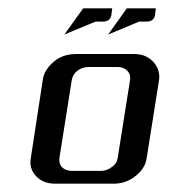

<svg xmlns="http://www.w3.org/2000/svg" viewBox="-20 -442 406 462"><path d="M53.2 -52.2Q53.2 -55.2 54.2 -62L83 -250Q86.4 -274.4 109.9 -293.9Q131.3 -312 163.1 -312H303.2Q331.1 -312 348.6 -293.5Q363.3 -277.3 363.3 -257.3Q363.3 -252.4 362.8 -250L333 -62Q329.6 -36.6 305.7 -18.1Q282.7 0 253.9 0H112.8Q83.5 0 66.9 -18.1Q53.2 -32.2 53.2 -52.2ZM123 -62Q121.1 -47.9 129.4 -39.6Q138.2 -30.8 152.8 -30.8H223.1Q236.8 -30.8 249 -40Q261.2 -48.3 263.2 -62L293 -250Q294.9 -263.2 286.1 -272Q277.3 -280.8 263.2 -280.8H192.9Q178.2 -280.8 166.5 -272Q155.3 -263.2 152.8 -250ZM134.8 -358.9 180.2 -421.9H250L248 -405.8Q245.1 -390.1 228 -390.1H210ZM240.2 -358.9 285.2 -421.9H355L353 -405.8Q350.1 -390.1 333 -390.1H314.9Z"/></svg>

Font: Hhenum
Style: Italic
Weight: 400
Designer: T. Christopher White
Version: Version 1.0